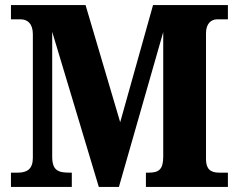

<svg xmlns="http://www.w3.org/2000/svg" viewBox="-20 -734 936 754"><path d="M23 0H262V-56H254C210 -56 185 -63 185 -119V-609L368 0H447L621 -608V-119C621 -70 605 -56 565 -56H553V0H875V-56H840C806 -56 789 -71 789 -109V-604C789 -643 811 -658 832 -658H875V-714H581L452 -254L316 -714H23V-658H62C86 -658 109 -643 109 -600V-114C109 -70 86 -56 50 -56H23Z"/></svg>

Font: Noto Serif Lao SemiCondensed ExtraBold
Style: Regular
Weight: 800
Width: 4
Designer: Monotype Design Team
Foundry: Monotype Imaging Inc.
Version: Version 2.003